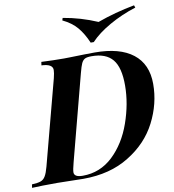

<svg xmlns="http://www.w3.org/2000/svg" viewBox="-136 -1023 1006 1110"><g transform="rotate(-10 366.5 -468.5)"><path d="M212.9 -46.9Q212.9 -18.1 263.2 -18.1Q365.2 -18.1 440.4 -88.9Q515.6 -160.2 554.7 -271.5Q593.8 -382.8 594.2 -489.3Q594.7 -595.7 555.7 -642.6Q516.6 -689.9 432.1 -689.9Q406.2 -689.9 393.6 -683.6Q380.9 -676.8 373 -660.2Q365.2 -643.6 355 -604L224.1 -104Q212.9 -61.5 212.9 -46.9ZM203.6 -649.9Q203.6 -685.5 138.2 -688L141.1 -708Q211.9 -704.6 273.4 -704.6L305.2 -705.1Q409.2 -708 454.1 -708Q600.6 -708 678.2 -647.5Q755.9 -586.9 755.9 -470.7Q755.9 -354.5 700.2 -246.1Q644.5 -137.7 532.2 -69.3Q420.9 0 263.2 0L111.8 -2.9Q14.6 -2.9 -38.1 0L-35.2 -20Q-1 -21.5 16.6 -27.8Q34.2 -34.2 44.4 -51.8Q55.2 -69.3 64.9 -106L195.8 -602.1Q203.6 -633.3 203.6 -649.9ZM306.6 -937Q409.7 -919.9 507.3 -877.9Q610.8 -915.5 725.6 -937L730.5 -922.9Q647.5 -896.5 575.2 -855.5Q502.9 -814.5 459.5 -768.1H441.4Q418 -823.2 386.7 -860.4Q355.5 -897.5 302.2 -922.9Z"/></g></svg>

Font: PlayfairDisplay-BoldItalic
Style: Bold Italic
Weight: 700
Italic angle: -14.9847°
Designer: Claus Eggers Sørensen
Foundry: Claus Eggers Sørensen
Version: Version 1.002;PS 001.002;hotconv 1.0.70;makeotf.lib2.5.58329